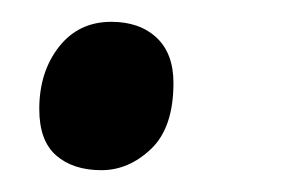

<svg xmlns="http://www.w3.org/2000/svg" viewBox="-20 -149 263 176"><path d="M73 7Q47 7 31.5 -6.5Q16 -20 16 -49Q16 -83 34 -106Q52 -129 82 -129Q108 -129 123.5 -114.5Q139 -100 139 -73Q139 -32 118.5 -12.5Q98 7 73 7Z"/></svg>

Font: Noto Serif Display ExtraCondensed SemiBold
Style: Italic
Weight: 600
Width: 2
Italic angle: -12°
Designer: Monotype Design Team
Foundry: Monotype Imaging Inc.
Version: Version 2.009